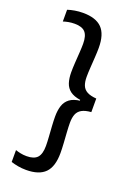

<svg xmlns="http://www.w3.org/2000/svg" viewBox="-152 -736 643 919"><g transform="rotate(20 169.0 -277.0)"><path d="M28.1 -664.5Q44.5 -670 64.3 -673.3Q84.1 -676.7 105.6 -676.7Q171 -676.7 202 -645.3Q233 -613.8 233 -544.8Q233 -524 231.2 -496.2Q229.4 -468.4 227.6 -441.3Q225.8 -414.2 225.8 -394.5Q225.8 -369.2 232.7 -351.7Q239.7 -334.2 256.9 -324.7Q274.1 -315.2 304.7 -312.9V-243.8Q274.1 -241.5 256.9 -231.7Q239.7 -221.9 232.7 -204.3Q225.8 -186.7 225.8 -160.8Q225.8 -141.6 227.6 -114.3Q229.4 -86.9 231.2 -58.8Q233 -30.7 233 -8.9Q233 60 202 91.6Q170.9 123.2 105.6 123.2Q84.1 123.2 64.3 119.7Q44.5 116.1 28.1 110.9V50.3Q39.5 54.3 53.8 57.3Q68.1 60.4 85.1 60.4Q123 60.4 139.5 42.2Q156 23.9 156 -17.1Q156 -35.9 154.2 -62.4Q152.4 -88.9 150.6 -116.4Q148.9 -144 148.9 -165Q148.9 -196.3 156.6 -220Q164.3 -243.8 183.7 -258.4Q203.2 -273.1 237.8 -277L234.5 -272V-280.6Q201.5 -285.4 182.7 -299.5Q163.9 -313.7 156.4 -336.7Q148.9 -359.8 148.9 -390.5Q148.9 -411.4 150.6 -438.7Q152.4 -465.9 154.2 -492.4Q156 -518.9 156 -537.2Q156 -578.2 139.7 -596.2Q123.4 -614.1 85.9 -614.1Q68.9 -614.1 54.2 -611.3Q39.5 -608.5 28.1 -604.6Z"/></g></svg>

Font: Anek Gurmukhi Medium
Style: Regular
Weight: 500
Designer: Sarang Kulkarni (Gurmukhi), Yesha Goshar (Latin)
Foundry: Ek Type
Version: Version 1.003